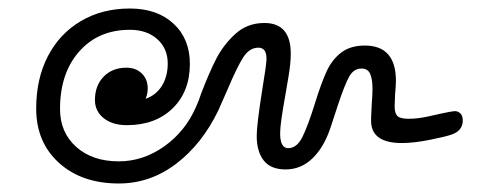

<svg xmlns="http://www.w3.org/2000/svg" viewBox="-20 -511 1149 451"><path d="M1067 -228Q1067 -204 1041 -195Q1027 -190 989.5 -182.5Q952 -175 924 -175Q857 -175 852 -220Q851 -231 853 -262Q855 -290 855 -303Q855 -325 849.5 -337.5Q844 -350 829 -350Q811 -350 800.5 -331.5Q790 -313 774 -265Q772 -258 756.5 -211.5Q741 -165 714 -139Q687 -113 651 -113Q616 -113 599.5 -134Q583 -155 583 -192Q583 -218 596 -300Q606 -360 606 -373Q606 -399 587 -399Q566 -399 551.5 -376.5Q537 -354 515 -302L493 -252Q455 -173 394 -126.5Q333 -80 259 -80Q172 -80 118.5 -128.5Q65 -177 65 -256Q65 -326 92.5 -379Q120 -432 170 -461.5Q220 -491 285 -491Q349 -491 387.5 -455.5Q426 -420 426 -361Q426 -296 385.5 -256.5Q345 -217 278 -217Q244 -217 223.5 -233.5Q203 -250 203 -276Q203 -310 223.5 -331Q244 -352 277 -352Q299 -352 313 -338.5Q327 -325 327 -303Q327 -291 322 -279Q346 -287 360 -309Q374 -331 374 -362Q374 -397 349.5 -419Q325 -441 285 -441Q211 -441 166 -390Q121 -339 121 -255Q121 -200 159 -166Q197 -132 259 -132Q316 -132 365.5 -167Q415 -202 440 -259Q447 -274 452 -290Q471 -340 488 -373Q505 -406 533 -431.5Q561 -457 601 -457Q663 -457 663 -385Q663 -361 657 -327Q651 -293 650 -286Q638 -220 638 -198Q638 -163 657 -163Q677 -163 690 -188.5Q703 -214 721 -272Q735 -317 747.5 -344Q760 -371 781.5 -387.5Q803 -404 837 -404Q910 -404 910 -321Q910 -311 908 -289L907 -261Q907 -245 913.5 -238.5Q920 -232 940 -232Q961 -232 986 -237.5Q1011 -243 1015 -244Q1043 -250 1048 -250Q1056 -250 1061.5 -244.5Q1067 -239 1067 -228Z"/></svg>

Font: Mali
Style: Italic
Weight: 400
Italic angle: -10°
Version: Version 1.000; ttfautohint (v1.6)